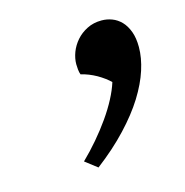

<svg xmlns="http://www.w3.org/2000/svg" viewBox="-60 -844 414 430"><g transform="rotate(-15 146.5 -629.0)"><path d="M90.8 -492.2Q109.4 -510.3 126.5 -530.3Q143.6 -550.3 158 -570.8Q172.4 -591.3 182.6 -610.8Q192.9 -630.4 198.2 -647.5Q193.4 -652.3 185.8 -658Q178.2 -663.6 169.7 -668.5Q161.1 -673.3 151.9 -677Q142.6 -680.7 133.8 -682.6Q131.8 -687.5 131.1 -694.6Q130.4 -701.7 130.4 -707Q130.4 -720.2 135.7 -734.4Q141.1 -748.5 151.4 -760.3Q161.6 -772 176.5 -779.5Q191.4 -787.1 210.4 -787.1Q222.7 -787.1 234.4 -782.7Q246.1 -778.3 255.4 -768.8Q264.6 -759.3 270.3 -744.1Q275.9 -729 275.9 -708Q275.9 -683.1 266.8 -655Q257.8 -627 238.8 -596.4Q219.7 -565.9 189.9 -534.2Q160.2 -502.4 118.7 -470.7Z"/></g></svg>

Font: Proza Libre
Style: Italic
Weight: 400
Designer: Jasper de Waard
Foundry: Jasper de Waard
Version: Version 1.000; ttfautohint (v1.4.1.8-43bc)